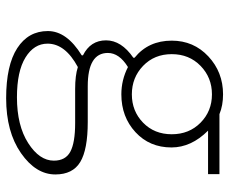

<svg xmlns="http://www.w3.org/2000/svg" viewBox="-82 -450 763 640"><g transform="rotate(90 300.0 -130.5)"><path d="M308 231Q198 231 141 194Q84 157 84 92Q84 29 165 -21V-25Q115 -50 115 -102Q115 -153 173 -193V-197Q116 -243 116 -321Q116 -394 168.5 -443Q221 -492 295 -492Q332 -492 361 -480H561V-442H416Q472 -386 472 -320Q472 -247 421 -200Q370 -153 295 -153Q247 -153 204 -175Q157 -146 157 -108Q157 -41 268 -41H387Q479 -41 520.5 -16Q562 9 562 67Q562 132 491 181.5Q420 231 308 231ZM200 -225.5Q239 -188 295 -188Q351 -188 389.5 -225.5Q428 -263 428 -321Q428 -379 389.5 -417Q351 -455 295 -455Q239 -455 200 -417Q161 -379 161 -321Q161 -263 200 -225.5ZM305 195Q399 195 457.5 157.5Q516 120 516 72Q516 33 486 17Q456 1 391 1H277Q232 1 204 -8Q126 34 126 93Q126 138 172 166.5Q218 195 305 195Z"/></g></svg>

Font: TypoPRO Source Code Pro
Style: Regular
Weight: 300
Monospace: yes
Designer: Paul D. Hunt, Teo Tuominen
Foundry: Adobe Systems Incorporated
Version: Version 2.010;PS 1.0;hotconv 1.0.84;makeotf.lib2.5.63406